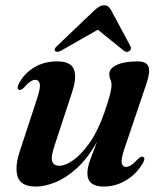

<svg xmlns="http://www.w3.org/2000/svg" viewBox="-20 -693 608 724"><path d="M519.5 -101.5Q529.5 -97 519 -78.5Q495.5 -37.5 456 -13.5Q416.5 10.5 371 10.5Q309.5 10.5 309.5 -40Q309.5 -61.5 320.8 -92.2Q332 -123 345.5 -158Q310 -95 269.2 -58.2Q228.5 -21.5 188.5 -5.5Q148.5 10.5 115.5 10.5Q58.5 10.5 46.5 -26.8Q34.5 -64 56 -127L120 -322Q133.5 -363 129.8 -377.5Q126 -392 113.5 -392Q105 -392 94.8 -385.5Q84.5 -379 69.5 -362Q58.5 -351.5 51 -354.5Q41.5 -359 52 -379.5Q72 -416.5 109 -439Q146 -461.5 196 -461.5Q246.5 -461.5 258.5 -431.8Q270.5 -402 252 -346L187.5 -149.5Q171.5 -104 176.5 -86Q181.5 -68 204 -68Q226 -68 256.5 -89.2Q287 -110.5 318.2 -155Q349.5 -199.5 373.5 -268.5Q388.5 -311 394.5 -335.2Q400.5 -359.5 400.5 -373Q400.5 -385 396.2 -393.5Q392 -402 392 -414Q392 -435 420.2 -448.2Q448.5 -461.5 498 -461.5Q533 -461.5 540 -441.2Q547 -421 533 -380L449.5 -133Q436 -93.5 439 -78.5Q442 -63.5 455 -63.5Q463.5 -63.5 474 -70Q484.5 -76.5 501.5 -94.5Q512.5 -104.5 519.5 -101.5ZM467.5 -500.5Q457 -493.5 446 -502.5L349 -581L211 -502.5Q195.5 -493.5 188 -500.5Q182 -507.5 195 -519.5L336.5 -654.5Q346.5 -663.5 354.8 -668.2Q363 -673 373 -673Q382.5 -673 388.2 -668.2Q394 -663.5 399 -654.5L471.5 -519.5Q478 -507.5 467.5 -500.5Z"/></svg>

Font: Fraunces 72pt SemiBold
Style: Italic
Weight: 600
Italic angle: -16°
Version: Version 1.000;[b76b70a41]